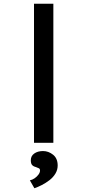

<svg xmlns="http://www.w3.org/2000/svg" viewBox="-20 -760 465 1022"><path d="M161 0V-740H264V0ZM163 242 139 200Q153 197 165 188.5Q177 180 185 169Q193 158 193 148Q193 139 187.5 136Q182 133 173 130Q160 127 152 119.5Q144 112 144 93Q144 70 162.5 57Q181 44 209 44Q238 44 262.5 63.5Q287 83 287 121Q287 144 275 164Q263 184 243.5 199Q224 214 202.5 225Q181 236 163 242Z"/></svg>

Font: Lexend Mega
Style: Regular
Weight: 400
Designer: Bonnie Shaver-Troup, Thomas Jockin
Foundry: Lexend
Version: Version 1.007